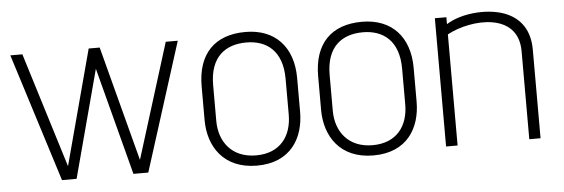

<svg xmlns="http://www.w3.org/2000/svg" viewBox="-40 -625 2193 747"><g transform="rotate(-5 1056.0 -251.0)"><path d="M18 -501 176 0H233L345 -420L455 0H513L672 -501H625L485 -52L367 -501H324L204 -52L65 -501Z M749 -184C749 -82 806 10 937 10C1069 10 1122 -82 1122 -184V-316C1122 -437 1053 -512 937 -512C816 -512 749 -442 749 -316ZM794 -317C794 -427 855 -471 937 -471C1015 -471 1077 -427 1077 -317V-177C1077 -94 1032 -30 937 -30C842 -30 794 -96 794 -177Z M1204 -184C1204 -82 1261 10 1392 10C1524 10 1577 -82 1577 -184V-316C1577 -437 1508 -512 1392 -512C1271 -512 1204 -442 1204 -316ZM1249 -317C1249 -427 1310 -471 1392 -471C1470 -471 1532 -427 1532 -317V-177C1532 -94 1487 -30 1392 -30C1297 -30 1249 -96 1249 -177Z M1676 -501V0H1721V-434C1815 -485 2001 -498 2001 -344V0H2045V-346C2045 -422 2010 -467 1960 -490C1896 -520 1786 -515 1721 -474V-501Z"/></g></svg>

Font: Advent Pro
Style: Light
Weight: 300
Designer: Andreas Kalpakidis
Foundry: Andreas Kalpakidis
Version: Version 2.002 2007